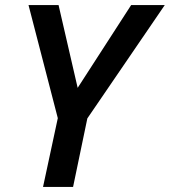

<svg xmlns="http://www.w3.org/2000/svg" viewBox="-20 -734 667 754"><path d="M149 0 207 -270 92 -714H210L285 -389L495 -714H627L323 -269L267 0Z"/></svg>

Font: Noto Sans UI Medium
Style: Italic
Weight: 500
Italic angle: -12°
Designer: Monotype Design Team
Foundry: Monotype Imaging Inc.
Version: Version 1.901